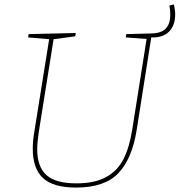

<svg xmlns="http://www.w3.org/2000/svg" viewBox="-20 -841 811 867"><path d="M765 -821Q771 -797 771 -775Q771 -726 743 -698Q715 -670 663 -672L597 -253Q576 -123 514 -58.5Q452 6 324 6Q220 6 174 -37Q128 -80 128 -169Q128 -207 135 -246L202 -664L107 -672L109 -687L322 -692L320 -677L222 -664L155 -244Q148 -195 148 -167Q148 -88 189.5 -50.5Q231 -13 325 -13Q407 -13 458.5 -41Q510 -69 537 -121.5Q564 -174 577 -255L642 -665L548 -672L550 -687L664 -690Q709 -691 729 -712.5Q749 -734 749 -775Q749 -796 745 -816Z"/></svg>

Font: Bitter Pro Thin
Style: Italic
Weight: 250
Italic angle: -9°
Designer: Sol Matas, and Bitter project Authors
Foundry: Sol Matas
Version: Version 1.010